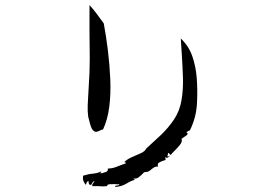

<svg xmlns="http://www.w3.org/2000/svg" viewBox="-20 -755 1040 753"><path d="M753 -360Q752 -326 745 -298.5Q738 -271 725 -244Q716 -241 711 -236Q720 -231 712.5 -225Q705 -219 697 -214Q693 -212 692 -211Q696 -200 686.5 -188Q677 -176 666 -165Q661 -160 656.5 -155.5Q652 -151 650 -147Q645 -150 642 -155Q638 -155 638.5 -150.5Q639 -146 636 -144Q637 -140 641 -142Q645 -145 647 -144Q644 -141 638.5 -137.5Q633 -134 628 -139Q627 -137 629 -133Q631 -130 628 -127Q626 -126 621 -125Q612 -122 604 -117.5Q596 -113 600 -102Q588 -102 581 -96.5Q574 -91 567 -85.5Q560 -80 547 -80Q544 -79 538 -72Q532 -66 523.5 -59.5Q515 -53 503 -55L509 -50Q494 -46 475 -34.5Q456 -23 431 -22Q432 -28 439.5 -27.5Q447 -27 448 -33Q445 -32 441 -32Q437 -32 431 -33Q421 -33 410.5 -32.5Q400 -32 400 -25Q391 -24 382.5 -24Q374 -24 365 -25Q359 -25 353.5 -25Q348 -25 342 -25Q341 -30 343 -33Q345 -36 347 -39Q350 -42 351 -44Q346 -44 344 -41.5Q342 -39 341 -36Q339 -31 337 -30Q326 -29 328 -44Q321 -44 320 -39.5Q319 -35 317 -30Q311 -36 307.5 -44.5Q304 -53 306 -66Q329 -73 344.5 -74Q360 -75 378 -83L373 -75Q375 -76 381 -76Q389 -78 396.5 -81Q404 -84 403 -94Q421 -94 439 -101.5Q457 -109 473 -114Q474 -118 470.5 -118.5Q467 -119 467 -119Q479 -131 498 -139Q517 -147 533 -154.5Q549 -162 553 -172Q582 -198 611 -225.5Q640 -253 662.5 -286.5Q685 -320 692 -363Q699 -405 697.5 -450Q696 -495 693 -542Q692 -557 691 -572.5Q690 -588 689 -604Q720 -575 734 -535Q748 -495 751.5 -449.5Q755 -404 753 -360ZM387 -663Q396 -615 403 -558.5Q410 -502 412.5 -444.5Q415 -387 408.5 -336Q402 -285 384 -247Q380 -247 376.5 -245.5Q373 -244 370 -242Q364 -239 358 -238Q352 -237 345 -244Q339 -249 333.5 -268Q328 -287 326 -297Q323 -317 324 -343Q325 -369 327 -398Q327 -402 327.5 -406.5Q328 -411 328 -416Q332 -471 332 -526Q332 -581 331 -634Q331 -660 331 -685.5Q331 -711 331 -735Q346 -719 360 -700Q374 -681 387 -663Z"/></svg>

Font: Yuji Boku
Style: Regular
Weight: 400
Designer: Kataoka Yuji
Foundry: Kinuta Font Factory
Version: Version 3.002